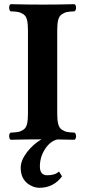

<svg xmlns="http://www.w3.org/2000/svg" viewBox="-20 -667 407 919"><path d="M276.9 176.8Q236.8 231.9 168 231.9Q143.1 231.9 118.2 215.8Q79.1 189.9 79.1 136.2Q79.1 101.1 108.4 62.5Q137.7 23.9 178.2 0Q107.9 0 30.8 2Q23.9 -2.9 23.9 -15.4Q23.9 -27.8 30.8 -32.2Q55.7 -33.2 67.9 -35.6Q80.1 -38.1 92.5 -46.6Q105 -55.2 109.4 -73.5Q113.8 -91.8 113.8 -122.1V-522.9Q113.8 -552.7 109.4 -571.3Q105 -589.8 92.5 -598.4Q80.1 -606.9 68.1 -609.4Q56.2 -611.8 30.8 -612.8Q23.9 -617.7 23.9 -630.4Q23.9 -643.1 30.8 -647Q110.8 -645 185.1 -645Q256.8 -645 336.9 -647Q343.8 -643.1 344 -630.6Q344.2 -618.2 336.9 -612.8Q312 -611.8 300 -609.4Q288.1 -606.9 275.6 -598.4Q263.2 -589.8 258.5 -571.5Q253.9 -553.2 253.9 -522.9V-122.1Q253.9 -92.3 258.5 -73.7Q263.2 -55.2 275.6 -46.6Q288.1 -38.1 300 -35.6Q312 -33.2 336.9 -32.2Q343.8 -27.3 344 -15.1Q344.2 -2.9 336.9 2Q296.4 1 254.9 0.5Q220.2 8.3 195.6 46.4Q170.9 84.5 170.9 129.9Q170.9 171.9 206.1 171.9Q244.1 171.9 262.2 153.8Z"/></svg>

Font: Linux Libertine
Style: Bold
Weight: 700
Designer: Philipp H. Poll
Foundry: Philipp H. Poll
Version: Version 5.0.3